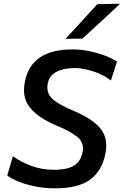

<svg xmlns="http://www.w3.org/2000/svg" viewBox="-20 -989 658 1020"><path d="M272.5 11.5Q217 11.5 167.2 1.5Q117.5 -8.5 79 -24Q40.5 -39.5 18.5 -56.5L48.5 -159Q93.5 -127 148.2 -107Q203 -87 269 -87Q304.5 -87 335.2 -94Q366 -101 388 -121Q410 -141 418.5 -179Q421 -190.5 421 -200.5Q421 -236 392 -260.5Q354 -291.5 279.5 -322.5Q180.5 -364 138 -419Q107.5 -457.5 107.5 -511Q107.5 -533.5 113 -558.5Q129.5 -640.5 191.8 -683.5Q254 -726.5 366 -726.5Q411.5 -726.5 457.2 -716.8Q503 -707 541.2 -692Q579.5 -677 601.5 -662L569 -561Q543.5 -582 508.8 -597Q474 -612 439.5 -619.8Q405 -627.5 380 -627.5Q347 -627.5 316.2 -620.8Q285.5 -614 263.2 -596.8Q241 -579.5 234 -547.5Q231.5 -535 231.5 -524Q231.5 -491.5 253.5 -468.5Q283 -437.5 365 -403Q442.5 -370.5 484 -336Q525.5 -301.5 538 -261Q544.5 -239 544.5 -215Q544.5 -193.5 539.5 -170.5Q520.5 -79.5 457.8 -34Q395 11.5 272.5 11.5ZM328 -782.5Q371.5 -829.5 413.2 -875Q455 -920.5 497 -967L618 -969Q567 -921 517 -875Q467 -829 418 -784Z"/></svg>

Font: Heraclito Medium
Style: Italic
Weight: 500
Italic angle: -12°
Designer: Kostas Bartsokas (font) & Cristiano Sobral (main changes)
Foundry: Kostas Bartsokas (font) & Cristiano Sobral (main changes)
Version: Version 1.00;July 8, 2020;FontCreator 13.0.0.2655 64-bit